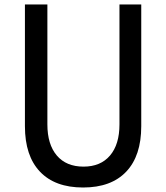

<svg xmlns="http://www.w3.org/2000/svg" viewBox="-20 -820 740 855"><path d="M91 -800H191V-266Q191 -177 233 -127.5Q275 -78 352 -78Q428 -78 470 -127.5Q512 -177 512 -266V-800H609V-258Q609 -126 542 -55.5Q475 15 350 15Q225 15 158 -55.5Q91 -126 91 -258Z"/></svg>

Font: Martian Mono Light
Style: Regular
Weight: 300
Monospace: yes
Designer: Roman Shamin
Foundry: Evil Martians
Version: Version 1.000; ttfautohint (v1.8.4.7-5d5b)